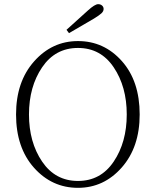

<svg xmlns="http://www.w3.org/2000/svg" viewBox="-20 -886 746 921"><path d="M182 -563Q119 -470 119 -337Q119 -204 182 -111Q245 -18 354 -18Q463 -18 525.5 -111Q588 -204 588 -337Q588 -470 525.5 -563Q463 -656 354 -656Q245 -656 182 -563ZM354 -689Q479 -689 564.5 -593Q650 -497 650 -337Q650 -180 564 -82.5Q478 15 354 15Q229 15 143 -81.5Q57 -178 57 -337Q57 -494 143.5 -591.5Q230 -689 354 -689ZM299 -743 402 -836Q435 -866 451 -866Q462 -866 469.5 -859.5Q477 -853 477 -843Q477 -832 467 -822.5Q457 -813 431 -797L311 -727Z"/></svg>

Font: TypoPRO Source Serif Pro
Style: Regular
Weight: 300
Designer: Frank Grießhammer
Foundry: Adobe Systems Incorporated
Version: Version 1.017;PS (version unavailable);hotconv 1.0.79;makeot